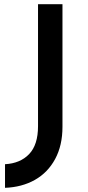

<svg xmlns="http://www.w3.org/2000/svg" viewBox="-20 -748 419 919"><path d="M4 151V38Q77 34 119.5 -10.5Q162 -55 162 -144V-728H279V-141Q279 -52 244 13Q209 78 147 113Q85 148 4 151Z"/></svg>

Font: Josefin Sans SemiBold
Style: Regular
Weight: 600
Designer: Santiago Orozco
Foundry: Typemade
Version: Version 2.000